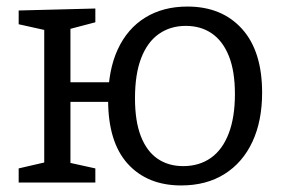

<svg xmlns="http://www.w3.org/2000/svg" viewBox="-20 -557 867 586"><path d="M37 0V-43L132 -65L115 -39V-487L136 -461L37 -483V-525L271 -531V-489L176 -464L195 -488V-284L173 -306H353V-246H173L195 -268V-39L180 -63L271 -43V0ZM552 -537Q657 -537 718.5 -469Q780 -401 780 -274Q780 -188 750.5 -124.5Q721 -61 665.5 -26Q610 9 533 9Q430 9 370 -57Q310 -123 310 -252Q310 -343 339.5 -406.5Q369 -470 423.5 -503.5Q478 -537 552 -537ZM547 -478Q500 -478 465 -453.5Q430 -429 411 -380Q392 -331 392 -257Q392 -187 410 -141Q428 -95 461 -72.5Q494 -50 539 -50Q588 -50 623.5 -75Q659 -100 678 -149.5Q697 -199 697 -270Q697 -340 678.5 -386Q660 -432 626.5 -455Q593 -478 547 -478Z"/></svg>

Font: Pack4
Style: Regular
Weight: 400
Version: Version 2.002